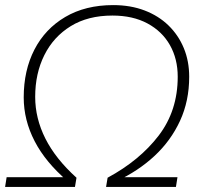

<svg xmlns="http://www.w3.org/2000/svg" viewBox="-22 -733 810 753"><path d="M-2 0 4 -38H244V-22Q157 -96 114 -179Q71 -262 71 -351Q71 -457 113 -538.5Q155 -620 234 -666.5Q313 -713 422 -713Q490 -713 545 -692Q600 -671 639 -633Q678 -595 699 -544Q720 -493 720 -432Q720 -337 684 -259Q648 -181 584 -121.5Q520 -62 434 -22V-38H674L668 0H394L400 -36Q526 -104 600.5 -201.5Q675 -299 675 -432Q675 -502 644.5 -556Q614 -610 556.5 -641Q499 -672 419 -672Q323 -672 255.5 -630.5Q188 -589 152 -517Q116 -445 116 -353Q116 -269 156 -189.5Q196 -110 278 -36L272 0Z"/></svg>

Font: Mulish ExtraLight
Style: Italic
Weight: 200
Italic angle: -9°
Designer: Vernon Adams
Foundry: Vernon Adams
Version: Version 3.603